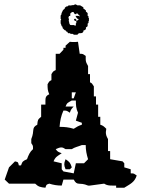

<svg xmlns="http://www.w3.org/2000/svg" viewBox="-20 -870 660 896"><path d="M301 -845C296 -842 296 -841 295 -840H289V-838H287L282 -833V-829C271 -822 275 -823 267 -808V-803C265 -802 265 -800 263 -797V-781H265V-776H263V-761C267 -756 265 -747 272 -745V-739L282 -729H286V-727L291 -722H294C294 -720 295 -720 298 -715H308V-712H319C320 -711 320 -711 325 -708H341L348 -715C365 -715 364 -716 369 -722V-727C374 -728 376 -730 381 -734V-742L382 -743H383C384 -744 385 -744 389 -748V-759L390 -760V-762H393V-767C393 -770 392 -769 395 -773V-786H393V-794L389 -796V-809C384 -814 382 -815 382 -815H381V-821C377 -824 374 -828 369 -830V-836L354 -845H341C338 -848 335 -848 331 -850C325 -846 324 -847 323 -846H318C310 -846 318 -843 301 -845ZM336 -767C336 -765 336 -764 337 -762H334V-751H327V-753H311C305 -754 308 -754 303 -762C303 -766 303 -768 301 -772V-776C301 -777 304 -782 299 -786L302 -795C303 -795 303 -795 308 -796V-807C317 -816 313 -810 318 -814H323C324 -812 324 -811 329 -804H336C338 -808 338 -809 339 -809L352 -796V-792C351 -794 350 -795 347 -796H332C340 -782 339 -783 348 -781L341 -774H336ZM325 -777 331 -772C335 -772 337 -776 337 -777L331 -783C327 -783 325 -778 325 -777ZM382 -743ZM382 -815ZM382 -815ZM374 -828ZM374 -828ZM373 -829ZM372 -830ZM372 -830ZM286 -127C281 -115 280 -109 280 -103C280 -97 281 -92 286 -80H306L315 -89C308 -111 305 -114 286 -127ZM286 -439 296 -430ZM315 -439H334L324 -411H315ZM315 -401H334C334 -379 335 -363 344 -344L334 -307L362 -297V-288C346 -283 338 -278 324 -269C301 -276 282 -278 258 -278C260 -305 265 -330 276 -354C293 -354 292 -353 306 -344C310 -357 313 -362 324 -373H286C293 -391 296 -390 315 -401ZM362 -193H380C380 -169 384 -150 391 -127L372 -108H334L324 -61L276 -70L268 -80V-108L230 -117C238 -138 249 -142 268 -155C252 -161 249 -161 240 -174C251 -179 259 -182 266 -182C272 -182 277 -180 286 -174H315C328 -183 345 -186 362 -193ZM391 -4H400L466 -13C478 -5 489 -4 504 -4H522V6H560C587 -11 608 -19 618 -51C604 -60 607 -61 590 -61V-80L560 -89V-108L552 -117L494 -127V-165H484V-221C476 -235 474 -242 474 -254C474 -258 476 -263 476 -269C465 -280 461 -284 448 -288V-325H438V-382H428V-420H418V-467C408 -482 411 -480 400 -486V-524H391V-562C383 -576 380 -582 380 -594V-609C366 -618 369 -619 352 -619L344 -675C337 -674 330 -674 324 -674C318 -674 313 -674 306 -675L286 -657V-647H276V-638L258 -619H240V-543C229 -537 229 -539 220 -524V-496C209 -490 211 -492 202 -477C202 -457 202 -448 210 -430C193 -423 192 -413 192 -399V-382H172V-325C156 -312 156 -310 154 -288C125 -273 143 -262 126 -221V-202C135 -188 134 -191 134 -174C119 -161 113 -146 106 -127C86 -118 85 -117 78 -98H68C64 -114 66 -113 50 -117L22 -89L2 -32L22 -13H144C159 2 170 4 192 6C197 -9 195 -8 210 -13C229 -7 247 -4 268 -4L276 -32H324C341 0 349 -22 391 -4Z"/></svg>

Font: GNUTypewriter
Style: Standard
Weight: 400
Version: Version 001.000